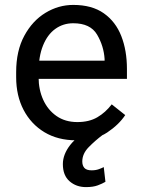

<svg xmlns="http://www.w3.org/2000/svg" viewBox="-20 -558 570 777"><path d="M288.1 9.8Q214.4 9.8 159.9 -22.9Q105.5 -55.7 75.4 -113.3Q45.4 -170.9 45.4 -245.6V-266.1Q45.4 -352.5 78.4 -413.3Q111.3 -474.1 164.1 -506.1Q216.8 -538.1 276.4 -538.1Q352.1 -538.1 400.1 -504.2Q448.2 -470.2 470.9 -411.9Q493.7 -353.5 493.7 -279.3V-238.8H99.1V-312.5H403.3V-319.3Q399.9 -372.1 372.8 -418Q345.7 -463.9 276.4 -463.9Q235.4 -463.9 203.6 -440.9Q171.9 -418 154.1 -373.8Q136.2 -329.6 136.2 -266.1V-245.6Q136.2 -195.3 154.8 -154.3Q173.3 -113.3 208.5 -88.6Q243.7 -64 293 -64Q340.8 -64 374 -83.5Q407.2 -103 432.1 -135.7L486.8 -92.3Q460.9 -53.2 413.6 -21.7Q366.2 9.8 288.1 9.8ZM360.4 -40.5 396.5 -12.7Q365.2 10.7 339.1 37.4Q313 64 313 95.7Q313 111.8 321.5 121.6Q330.1 131.3 351.1 131.3Q367.2 131.3 379.9 126.7Q392.6 122.1 399.9 118.2L406.7 177.7Q394.5 185.1 375.7 192.1Q356.9 199.2 328.1 199.2Q288.6 199.2 261.5 175.5Q234.4 151.9 234.4 106Q234.4 66.9 264.2 28.6Q293.9 -9.8 360.4 -40.5Z"/></svg>

Font: RobotoDEMO
Style: Regular
Weight: 400
Designer: Christian Robertson
Foundry: Google
Version: Version 2.136